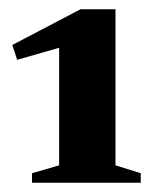

<svg xmlns="http://www.w3.org/2000/svg" viewBox="-20 -690 334 414"><path d="M107.5 -333.5V-587L17 -561L6.5 -593L153.5 -670H229V-333.5L283.5 -316.5V-296H49V-316.5Z"/></svg>

Font: Newsreader 16pt ExtraBold
Style: Regular
Weight: 800
Designer: Hugues Gentile
Foundry: Production Type
Version: Version 1.003; ttfautohint (v1.8.3)